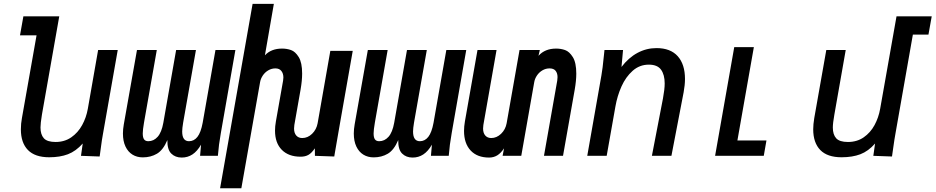

<svg xmlns="http://www.w3.org/2000/svg" viewBox="-20 -810 4863 998"><path d="M88.5 -137.5Q88.5 -167.5 94 -196.5L170 -626.5H84L101.5 -725H288L198 -214.5Q190.5 -168.5 190.5 -147.5Q190.5 -110.5 208 -91.2Q225.5 -72 269 -72Q315.5 -72 350.5 -96.2Q385.5 -120.5 407 -159.8Q428.5 -199 436.5 -244.5L490 -550H592L515.5 -115.5Q509.5 -84 503.5 -36.5Q502.5 -28.5 498 3.5L401 0L410 -64Q374.5 -24 333 -8.2Q291.5 7.5 236 7.5Q162 7.5 125.2 -30.2Q88.5 -68 88.5 -137.5Z M1112.5 0H1020L1025 -58Q1005 -23.5 980.2 -7.2Q955.5 9 924.5 9Q891 9 870 -12Q849 -33 850 -82Q828 -30 795.8 -11Q763.5 8 722 8Q692 8 668.8 -6.2Q645.5 -20.5 632.2 -48.5Q619 -76.5 619 -116Q619 -138 623.5 -163.5L692 -550H795L728.5 -172.5Q722 -134.5 722 -116.5Q722 -95 729 -85.5Q736 -76 751 -76Q779 -76 799.5 -99Q820 -122 829 -172L895.5 -550H998.5L932 -172.5Q927 -142.5 927 -126.5Q927 -76 962.5 -76Q988.5 -76 1006.2 -98.5Q1024 -121 1033.5 -172L1100 -550H1203.5L1128 -119Q1117 -58 1112.5 0Z M1453 -407Q1453 -428 1442.5 -441.2Q1432 -454.5 1411.5 -454.5Q1391.5 -454.5 1374.2 -444.2Q1357 -434 1346 -417.5Q1335 -401 1332 -383.5L1234.5 168.5H1124L1293 -790H1403.5L1357 -522.5Q1389.5 -557.5 1446.5 -557.5Q1470.5 -557.5 1492.8 -549.8Q1515 -542 1532.8 -513.2Q1550.5 -484.5 1550.5 -427.5Q1550.5 -391.5 1542.5 -345L1510 -160.5Q1508.5 -151 1508.5 -142Q1508.5 -118.5 1520 -105.5Q1531.5 -92.5 1551 -92.5Q1579.5 -92.5 1602.2 -114.5Q1625 -136.5 1631 -169.5L1697 -545.5H1813.5L1747.5 -170.5Q1739.5 -127 1720 -12L1717.5 3.5L1617 0L1616.5 -39Q1600 -14.5 1583.2 -5Q1566.5 4.5 1542.5 4.5Q1480 4.5 1444.8 -31.2Q1409.5 -67 1409.5 -131Q1409.5 -153 1414 -178.5L1451.5 -391Q1453 -399.5 1453 -407Z M2312.5 0H2220L2225 -58Q2205 -23.5 2180.2 -7.2Q2155.5 9 2124.5 9Q2091 9 2070 -12Q2049 -33 2050 -82Q2028 -30 1995.8 -11Q1963.5 8 1922 8Q1892 8 1868.8 -6.2Q1845.5 -20.5 1832.2 -48.5Q1819 -76.5 1819 -116Q1819 -138 1823.5 -163.5L1892 -550H1995L1928.5 -172.5Q1922 -134.5 1922 -116.5Q1922 -95 1929 -85.5Q1936 -76 1951 -76Q1979 -76 1999.5 -99Q2020 -122 2029 -172L2095.5 -550H2198.5L2132 -172.5Q2127 -142.5 2127 -126.5Q2127 -76 2162.5 -76Q2188.5 -76 2206.2 -98.5Q2224 -121 2233.5 -172L2300 -550H2403.5L2328 -119Q2317 -58 2312.5 0Z M2392 -129.5Q2392 -152.5 2396.5 -178.5L2462 -550H2561L2492.5 -160.5Q2491 -151 2491 -142Q2491 -118.5 2502.5 -105.5Q2514 -92.5 2533.5 -92.5Q2561.5 -92.5 2584.5 -114.5Q2607.5 -136.5 2613.5 -169.5L2680.5 -550H2786L2779 -520Q2812.5 -557.5 2871 -557.5Q2895 -557.5 2917.2 -549.8Q2939.5 -542 2957.5 -513.2Q2975.5 -484.5 2975.5 -427Q2975.5 -391.5 2967.5 -345L2906.5 0H2807.5L2876.5 -391Q2878 -401 2878 -409Q2878 -429.5 2868 -442Q2858 -454.5 2836.5 -454.5Q2816.5 -454.5 2799.2 -444.2Q2782 -434 2771 -417.5Q2760 -401 2757 -383.5L2689.5 0H2592.5L2600 -39Q2583.5 -14 2564.8 -2.5Q2546 9 2522.5 9Q2460.5 9 2426.2 -27.8Q2392 -64.5 2392 -129.5Z M3117.5 -507.5Q3118.5 -515 3119.5 -525.8Q3120.5 -536.5 3122 -550H3218.5L3210.5 -462Q3247.5 -510.5 3293.8 -535.2Q3340 -560 3392.5 -560Q3465 -560 3502.8 -517.8Q3540.5 -475.5 3540.5 -399.5Q3540.5 -368.5 3533.5 -330.5L3470 0H3368.5L3426 -298Q3435 -346.5 3435 -376Q3435 -421.5 3416 -447.8Q3397 -474 3352.5 -474Q3304.5 -474 3268.5 -442Q3232.5 -410 3210.5 -360.8Q3188.5 -311.5 3179 -257L3133.5 0H3032.5L3106 -417.5Q3113 -458 3117.5 -507.5Z M3796.5 -565H3898.5L3813 -80H3964L3950 0H3697Z M4207 -138Q4207 -163.5 4212.5 -196.5L4275 -550H4376L4317 -214.5Q4309 -170 4309 -147Q4309 -110.5 4326.5 -91.2Q4344 -72 4387.5 -72Q4434.5 -72 4469.5 -96.2Q4504.5 -120.5 4525.8 -159.8Q4547 -199 4555 -244.5L4640 -725H4823L4806 -630H4725L4634.5 -115.5Q4629.5 -89 4623 -42L4616.5 3.5L4519.5 0L4528.5 -64Q4493.5 -24 4452 -8.2Q4410.5 7.5 4354.5 7.5Q4280.5 7.5 4243.8 -30.2Q4207 -68 4207 -138Z"/></svg>

Font: JuliaMono MediumItalic
Style: Regular
Weight: 500
Italic angle: -9°
Monospace: yes
Designer: cormullion
Foundry: corm
Version: Version 0.049; ttfautohint (v1.8.4)